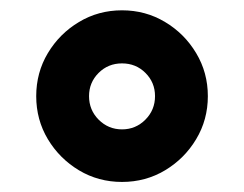

<svg xmlns="http://www.w3.org/2000/svg" viewBox="-20 -430 480 378"><path d="M51.3 -240.7Q51.3 -287.1 74.2 -325.4Q97.2 -363.8 135.5 -386.7Q173.8 -409.7 220.2 -409.7Q266.6 -409.7 304.9 -386.7Q343.3 -363.8 366.2 -325.4Q389.2 -287.1 389.2 -240.7Q389.2 -194.3 366.2 -156Q343.3 -117.7 304.9 -94.7Q266.6 -71.8 220.2 -71.8Q173.8 -71.8 135.5 -94.7Q97.2 -117.7 74.2 -156Q51.3 -194.3 51.3 -240.7ZM155.3 -240.7Q155.3 -213.4 174.3 -194.3Q193.4 -175.3 220.2 -175.3Q247.1 -175.3 266.1 -194.3Q285.2 -213.4 285.2 -240.7Q285.2 -267.6 266.4 -286.4Q247.6 -305.2 220.2 -305.2Q192.9 -305.2 174.1 -286.4Q155.3 -267.6 155.3 -240.7Z"/></svg>

Font: Vazir FD
Style: Bold-FD
Weight: 700
Designer: Saber Rastikerdar
Foundry: Saber Rastikerdar
Version: Version 30.1.0